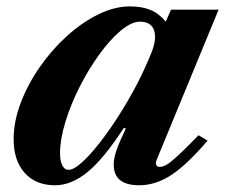

<svg xmlns="http://www.w3.org/2000/svg" viewBox="-20 -554 692 585"><path d="M148 10.5Q89 10.5 55.2 -27.2Q21.5 -65 21.5 -130Q21.5 -183.5 43 -240.2Q64.5 -297 101 -349.5Q137.5 -402 183.5 -443.8Q229.5 -485.5 279.2 -510Q329 -534.5 376 -534.5Q413 -534.5 439 -523.5Q465 -512.5 485 -488L501 -524.5H646L457.5 -67.5Q453.5 -57.5 456 -51.5Q458.5 -45.5 467 -45.5Q477 -45.5 489.8 -53.5Q502.5 -61.5 524.8 -82.2Q547 -103 585 -142L612.5 -125.5Q549 -51.5 501.5 -20.5Q454 10.5 404 10.5Q326.5 10.5 326.5 -52.5Q326.5 -73 335.5 -98Q344.5 -123 363.5 -162.5L357 -164Q296.5 -70.5 247 -30Q197.5 10.5 148 10.5ZM189 -36.5Q206.5 -36.5 236.5 -65.5Q266.5 -94.5 301.8 -142.8Q337 -191 371.2 -250Q405.5 -309 431 -368.5Q444 -398 448.2 -413.2Q452.5 -428.5 452.5 -441Q452.5 -464 440.8 -476Q429 -488 407 -488Q380.5 -488 348 -460.8Q315.5 -433.5 283 -388.8Q250.5 -344 223.2 -290.5Q196 -237 179.5 -183.5Q163 -130 163 -86.5Q163 -63.5 169.8 -50Q176.5 -36.5 189 -36.5Z"/></svg>

Font: Libre Caslon Text
Style: Italic
Weight: 400
Italic angle: -22.583°
Designer: Pablo Impallari, Rodrigo Fuenzalida, Katja Schimmel
Foundry: Pablo Impallari, Rodrigo Fuenzalida
Version: Version 2.000